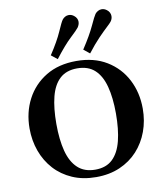

<svg xmlns="http://www.w3.org/2000/svg" viewBox="-105 -1078 1006 1176"><g transform="rotate(-10 398.5 -489.5)"><path d="M397.9 14.2Q315.4 14.2 250.2 -14.2Q185.1 -42.5 139.6 -92.5Q94.2 -142.6 70.3 -208.5Q46.4 -274.4 46.4 -349.6Q46.4 -449.7 88.9 -530.8Q131.3 -611.8 210.2 -659.7Q289.1 -707.5 399.4 -707.5Q509.3 -707.5 587.9 -659.7Q666.5 -611.8 708.5 -530.8Q750.5 -449.7 750.5 -349.6Q750.5 -274.4 726.3 -208.5Q702.1 -142.6 656.5 -92.5Q610.8 -42.5 545.7 -14.2Q480.5 14.2 397.9 14.2ZM399.9 -31.7Q467.8 -31.7 507.8 -70.1Q547.9 -108.4 565.7 -179.4Q583.5 -250.5 583.5 -348.6Q583.5 -446.8 564.9 -517.1Q546.4 -587.4 505.6 -624.8Q464.8 -662.1 397 -662.1Q329.6 -662.1 289.1 -624.8Q248.5 -587.4 230.7 -517.1Q212.9 -446.8 212.9 -348.6Q212.9 -250.5 231.4 -179.4Q250 -108.4 291.3 -70.1Q332.5 -31.7 399.9 -31.7ZM491.7 -738.3 454.1 -768.6Q505.9 -847.2 531.5 -902.8Q557.1 -958.5 566.4 -971.2Q573.7 -980.5 584.5 -986.6Q595.2 -992.7 607.9 -992.7Q624.5 -992.7 639.6 -981Q650.4 -972.7 655.3 -962.4Q660.2 -952.1 660.2 -941.4Q660.2 -932.1 657 -923.3Q653.8 -914.6 647.9 -907.2Q641.6 -898.9 619.9 -878.9Q598.1 -858.9 564.9 -824.5Q531.7 -790 491.7 -738.3ZM290.5 -738.3 252.4 -768.6Q304.2 -847.2 328.6 -903.1Q353 -959 362.3 -971.2Q369.1 -980.5 379.9 -986.6Q390.6 -992.7 403.3 -992.7Q420.4 -992.7 435.1 -981Q445.8 -972.7 450.7 -962.6Q455.6 -952.6 455.6 -942.4Q455.6 -932.6 452.1 -923.6Q448.7 -914.6 443.4 -907.2Q434.1 -894.5 392.1 -855.2Q350.1 -815.9 290.5 -738.3Z"/></g></svg>

Font: Gelasio SemiBold
Style: Regular
Weight: 600
Designer: Eben Sorkin
Foundry: Eben Sorkin
Version: Version 1.008